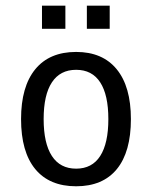

<svg xmlns="http://www.w3.org/2000/svg" viewBox="-20 -649 540 681"><path d="M250 -401.4Q193.4 -401.4 164.1 -356.9Q134.8 -312.5 134.8 -226.6Q134.8 -140.6 164.1 -95.7Q193.4 -50.8 250 -50.8Q306.6 -50.8 335.4 -95.7Q364.3 -140.6 364.3 -226.6Q364.3 -312.5 335.4 -356.9Q306.6 -401.4 250 -401.4ZM250 -464.8Q343.8 -464.8 394 -403.3Q444.3 -341.8 444.3 -226.6Q444.3 -110.4 394.5 -49.3Q344.7 11.7 250 11.7Q155.3 11.7 105 -49.3Q54.7 -110.4 54.7 -226.6Q54.7 -341.8 105 -403.3Q155.3 -464.8 250 -464.8ZM128.9 -628.9H211.9V-546.9H128.9ZM288.1 -628.9H369.1V-546.9H288.1Z"/></svg>

Font: BabelStone Pseudographica
Style: Regular
Weight: 400
Designer: Andrew West
Foundry: BabelStone
Version: Version 16.0.0